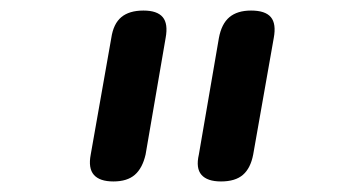

<svg xmlns="http://www.w3.org/2000/svg" viewBox="-20 -780 640 364"><path d="M357 -487 395 -708Q400 -735 415 -747.5Q430 -760 456 -760Q483 -760 493.5 -747.5Q504 -735 499 -708L460 -487Q455 -461 440.5 -448.5Q426 -436 399 -436Q373 -436 362 -448.5Q351 -461 357 -487ZM152 -487 191 -708Q195 -735 210 -747.5Q225 -760 252 -760Q278 -760 288.5 -747.5Q299 -735 294 -708L256 -487Q250 -461 235.5 -448.5Q221 -436 195 -436Q169 -436 158 -448.5Q147 -461 152 -487Z"/></svg>

Font: Maple Mono Medium
Style: Italic
Weight: 500
Italic angle: -10°
Monospace: yes
Designer: subframe7536
Version: Version 7.000